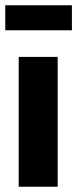

<svg xmlns="http://www.w3.org/2000/svg" viewBox="-26 -709 293 729"><path d="M247 -594H-6V-689H247ZM193 0H45V-493H193Z"/></svg>

Font: exo2condensed_b
Style: Bold
Weight: 700
Width: 3
Designer: Natanael Gama
Version: Version 1.001;PS 001.001;hotconv 1.0.70;makeotf.lib2.5.58329